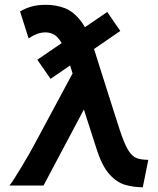

<svg xmlns="http://www.w3.org/2000/svg" viewBox="-20 -772 657 799"><path d="M597.2 -106.9 574.2 7.3Q537.6 7.3 502.2 -2.4Q466.8 -12.2 435.5 -46.6Q404.3 -81.1 380.9 -155.3Q370.1 -189 355 -235.8Q339.8 -282.7 323.5 -333.5Q307.1 -384.3 292.7 -430.9Q278.3 -477.5 268.6 -510.3Q253.4 -562.5 238.3 -589.8Q223.1 -617.2 206.3 -627.2Q189.5 -637.2 169.4 -637.2Q151.4 -637.2 134.8 -631.1Q118.2 -625 99.1 -612.3L63.5 -724.1Q85 -737.3 110.6 -744.6Q136.2 -752 170.4 -752Q213.4 -752 249.8 -738Q286.1 -724.1 316.9 -683.8Q347.7 -643.6 372.6 -564Q380.9 -538.1 394.5 -494.6Q408.2 -451.2 423.8 -402.1Q439.5 -353 453.4 -309.1Q467.3 -265.1 476.1 -238.3Q496.1 -175.8 512.9 -148.2Q529.8 -120.6 549.3 -113.8Q568.8 -106.9 597.2 -106.9ZM161.1 0H19.5Q27.3 -9.8 41 -31.2Q54.7 -52.7 70.6 -79.1Q86.4 -105.5 100.8 -130.6Q115.2 -155.8 124.5 -173.3L300.3 -500.5L371.1 -395.5ZM135.3 -523.4 426.3 -722.2 480.5 -643.1 190.4 -443.8Z"/></svg>

Font: Andika
Style: Bold
Weight: 700
Designer: Victor Gaultney, Annie Olsen, Julie Remington, Don Collingsworth, Eric Hays, Becca Hirsbrunner
Foundry: SIL International
Version: Version 6.101